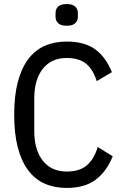

<svg xmlns="http://www.w3.org/2000/svg" viewBox="-20 -915 606 947"><path d="M309 12Q249 12 201 -9Q153 -30 119.5 -74.5Q86 -119 68 -187Q50 -255 50 -349Q50 -443 68 -511Q86 -579 119.5 -623.5Q153 -668 201 -689Q249 -710 309 -710Q396 -710 448.5 -672.5Q501 -635 532 -559L457 -515Q438 -575 403 -602Q368 -629 309 -629Q233 -629 191 -575.5Q149 -522 149 -429V-269Q149 -176 191 -122.5Q233 -69 309 -69Q374 -69 409.5 -100.5Q445 -132 462 -190L536 -144Q505 -68 451 -28Q397 12 309 12ZM309 -788Q281 -788 267.5 -800Q254 -812 254 -832V-851Q254 -871 267.5 -883Q281 -895 309 -895Q337 -895 350.5 -883Q364 -871 364 -851V-832Q364 -812 350.5 -800Q337 -788 309 -788Z"/></svg>

Font: IBM Plex Sans Cond Text
Style: Regular
Weight: 450
Width: 3
Designer: Mike Abbink, Paul van der Laan, Pieter van Rosmalen
Foundry: Bold Monday
Version: Version 1.3